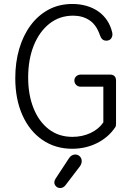

<svg xmlns="http://www.w3.org/2000/svg" viewBox="-20 -735 662 968"><path d="M344 15Q259 15 194 -29.5Q129 -74 93 -154.5Q57 -235 57 -341Q57 -421 77 -489Q97 -557 134.5 -607.5Q172 -658 225 -686.5Q278 -715 345 -715Q382 -715 415.5 -705.5Q449 -696 475.5 -677.5Q502 -659 520 -632Q538 -605 546 -570Q549 -554 541 -542Q533 -530 516 -530Q504 -530 496.5 -536.5Q489 -543 484 -557Q466 -610 431 -633Q396 -656 349 -656Q280 -656 229 -615.5Q178 -575 150 -505Q122 -435 122 -344Q122 -257 149 -189.5Q176 -122 226 -83.5Q276 -45 345 -45Q395 -45 436.5 -64.5Q478 -84 501 -118V-298H386Q373 -298 364 -307Q355 -316 355 -329Q355 -342 364.5 -350.5Q374 -359 388 -359H534Q549 -359 557 -351.5Q565 -344 565 -328V-112Q565 -104 564 -100Q563 -96 560 -92Q526 -42 469 -13.5Q412 15 344 15ZM283 213Q271 213 262.5 204.5Q254 196 254 185Q254 180 255.5 175.5Q257 171 260 166L327 64Q333 54 341.5 49Q350 44 359 44Q373 44 382.5 53.5Q392 63 392 78Q392 83 390 89.5Q388 96 384 102L310 199Q299 213 283 213Z"/></svg>

Font: National Park Light
Style: Regular
Weight: 300
Designer: Andrea Herstowski, Ben Hoepner
Version: Version 1.009